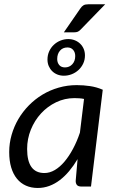

<svg xmlns="http://www.w3.org/2000/svg" viewBox="-20 -890 554 916"><path d="M23.9 0ZM414.1 0H369.1Q352.1 0 346.2 -8.5Q340.3 -17.1 341.3 -29.3L350.1 -130.9Q331.5 -99.6 310.3 -74.2Q289.1 -48.8 265.4 -30.8Q241.7 -12.7 215.1 -2.9Q188.5 6.8 160.2 6.8Q128.9 6.8 103.8 -4.4Q78.6 -15.6 60.8 -37.4Q43 -59.1 33.4 -91.1Q23.9 -123 23.9 -164.6Q23.9 -206.5 35.4 -246.6Q46.9 -286.6 67.6 -322Q88.4 -357.4 117.7 -387.2Q147 -417 182.6 -438.5Q218.3 -460 259.8 -471.9Q301.3 -483.9 346.2 -483.9Q378.4 -483.9 409.7 -479.2Q440.9 -474.6 470.2 -461.9ZM191.9 -64.5Q217.3 -64.5 241.7 -78.9Q266.1 -93.3 287.8 -119.1Q309.6 -145 328.4 -180.2Q347.2 -215.3 361.3 -257.3L380.9 -418Q369.6 -420.4 357.9 -421.1Q346.2 -421.9 335 -421.9Q288.6 -421.9 247.6 -402.1Q206.5 -382.3 175.8 -348.9Q145 -315.4 127.2 -271.5Q109.4 -227.5 109.4 -179.2Q109.4 -64.5 191.9 -64.5ZM206.5 -606Q206.5 -627.4 214.8 -645.5Q223.1 -663.6 237.1 -676.5Q251 -689.5 268.8 -696.5Q286.6 -703.6 305.7 -703.6Q322.3 -703.6 336.9 -697.8Q351.6 -691.9 362.3 -681.6Q373 -671.4 379.2 -657Q385.3 -642.6 385.3 -625.5Q385.3 -604 376.7 -586.2Q368.2 -568.4 354.2 -555.7Q340.3 -543 322.3 -535.9Q304.2 -528.8 284.7 -528.8Q268.1 -528.8 253.9 -534.4Q239.7 -540 229.2 -550.3Q218.8 -560.5 212.6 -574.7Q206.5 -588.9 206.5 -606ZM252.9 -608.4Q252.9 -591.3 262.5 -579.8Q272 -568.4 290 -568.4Q311 -568.4 325 -583.5Q338.9 -598.6 338.9 -622.6Q338.9 -640.6 328.9 -652.1Q318.8 -663.6 301.8 -663.6Q279.3 -663.6 266.1 -648.2Q252.9 -632.8 252.9 -608.4ZM481.9 -869.6 364.3 -748.5Q357.4 -741.2 350.6 -738.5Q343.8 -735.8 334 -735.8H284.7L363.3 -849.6Q370.1 -859.9 378.2 -864.7Q386.2 -869.6 401.4 -869.6Z"/></svg>

Font: Carlito
Style: Italic
Weight: 400
Italic angle: -7°
Designer: Lukasz Dziedzic
Foundry: tyPoland Lukasz Dziedzic
Version: Version 1.104